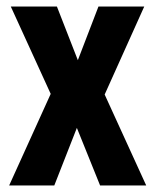

<svg xmlns="http://www.w3.org/2000/svg" viewBox="-20 -567 475 587"><path d="M135 -280 13 -547H154L218 -383L281 -547H421L300 -278L427 0H286L215 -176L146 0H8Z"/></svg>

Font: Noto Sans Thai ExtCond
Style: Bold
Weight: 700
Width: 2
Designer: Monotype Design Team
Foundry: Monotype Imaging Inc.
Version: Version 2.002; ttfautohint (v1.8.4.7-5d5b)